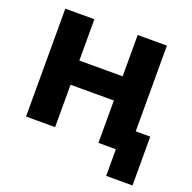

<svg xmlns="http://www.w3.org/2000/svg" viewBox="-149 -855 1180 1179"><g transform="rotate(20 440.5 -265.5)"><path d="M667 174V0H554V-145H839V174ZM80 0V-705H270V-435H553V-705H744V0H553V-277H270V0Z"/></g></svg>

Font: Nunito Sans 8pt Black
Style: Regular
Weight: 900
Version: Version 3.101;gftools[0.9.27]